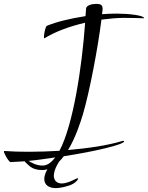

<svg xmlns="http://www.w3.org/2000/svg" viewBox="-190 -758 761 988"><path d="M27 117C36 117 45 116 54 113C46 127 41 140 39 151C38 156 38 160 38 164C38 193 61 210 97 210C116 210 140 205 168 196C199 185 212 166 212 161C212 160 211 159 209 159C208 159 205 160 201 162C190 167 179 173 166 178C153 182 142 186 127 186C102 186 87 170 87 146C87 141 88 135 89 130C92 116 98 101 108 84C110 81 112 77 114 74C122 66 130 57 138 46C295 22 449 -14 449 -31C449 -32 447 -33 444 -33H441C366 -10 265 5 160 14C199 -49 225 -131 237 -171C271 -286 314 -512 332 -657C371 -662 412 -666 449 -666C485 -666 520 -665 549 -664C550 -664 551 -664 551 -665C551 -679 470 -688 412 -688C387 -688 361 -687 335 -685C336 -696 338 -703 338 -711C338 -730 332 -738 305 -738C281 -738 254 -730 253 -714L250 -675C171 -663 98 -645 51 -625C45 -623 36 -586 36 -568C36 -563 37 -561 38 -561H39C90 -593 165 -622 248 -641C232 -414 187 -116 116 18C63 21 11 23 -40 23C-85 23 -128 22 -168 19C-169 19 -170 20 -170 21C-170 31 -145 76 -135 76L-63 72C-58 79 -48 88 -34 100C-19 111 1 117 27 117ZM29 94C-4 94 -27 79 -43 70C0 66 46 59 94 52C73 80 52 94 29 94Z"/></svg>

Font: Comforter
Style: Regular
Weight: 400
Designer: Robert E. Leuschke
Foundry: Robert E. Leuschke
Version: Version 1.013; ttfautohint (v1.8.3)